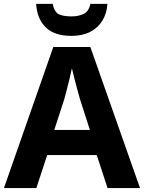

<svg xmlns="http://www.w3.org/2000/svg" viewBox="-20 -956 732 976"><path d="M526.7 0 471.8 -167.9H219.9L164.8 0H0L250.9 -717H439.3L691.7 0ZM386.8 -451.1Q382.6 -465.8 374.3 -495.7Q366.1 -525.5 358.1 -557.5Q350.1 -589.4 345.5 -608.7Q341.1 -586.3 333.7 -556.4Q326.4 -526.4 319.1 -498.4Q311.7 -470.4 306.5 -451.1L256 -295.5H436.9ZM526.1 -936.3Q523.1 -887.8 500.5 -851.1Q478 -814.3 438.5 -794Q399 -773.6 343.1 -773.6Q256.3 -773.6 212 -817.4Q167.8 -861.3 163.8 -936.3H247.7Q256.4 -894.7 278.6 -883.7Q300.9 -872.7 343.8 -872.7Q378.6 -872.7 404.9 -885Q431.3 -897.3 439.4 -936.3Z"/></svg>

Font: Noto Sans Khmer UI
Style: Regular
Weight: 400
Designer: Danh Hong and the Monotype Design Team
Foundry: Monotype Imaging Inc.
Version: Version 2.002